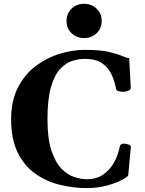

<svg xmlns="http://www.w3.org/2000/svg" viewBox="-20 -968 755 1003"><path d="M434.1 14.6Q360.8 14.6 290.3 -3.2Q219.7 -21 162.6 -62Q105.5 -103 71.8 -172.4Q38.1 -241.7 38.1 -344.7Q38.1 -441.4 73.5 -510.5Q108.9 -579.6 166.5 -623Q224.1 -666.5 291.7 -687Q359.4 -707.5 423.8 -707.5Q503.4 -707.5 548.8 -696.8Q594.2 -686 617.9 -675.3Q641.6 -664.6 654.8 -664.6L663.1 -508.3Q664.1 -500 650.6 -494.4Q637.2 -488.8 630.9 -488.8Q629.4 -488.8 627.9 -488.5Q626.5 -488.3 624 -488.3Q613.8 -488.3 600.8 -491.5Q587.9 -494.6 586.4 -502.4Q579.1 -544.4 562 -580.3Q544.9 -616.2 511.7 -638.4Q478.5 -660.6 422.9 -660.6Q393.1 -660.6 359.4 -650.6Q325.7 -640.6 295.7 -609.4Q265.6 -578.1 246.8 -514.9Q228 -451.7 228 -344.7Q228 -243.2 248.8 -181.2Q269.5 -119.1 301.5 -86.7Q333.5 -54.2 368.9 -43Q404.3 -31.7 433.6 -31.7Q483.4 -31.7 518.6 -55.7Q553.7 -79.6 575.4 -118.4Q597.2 -157.2 605.5 -201.7Q607.4 -211.4 614.3 -214.6Q621.1 -217.8 628.9 -217.8Q634.8 -217.8 649.2 -213.6Q663.6 -209.5 663.6 -201.2L649.9 -52.7Q649.4 -45.9 619.6 -29.5Q589.8 -13.2 541 0.7Q492.2 14.6 434.1 14.6ZM419.4 -769Q381.3 -769 354.5 -793.9Q327.6 -818.8 327.6 -858.4Q327.6 -897.9 354.5 -923.1Q381.3 -948.2 419.4 -948.2Q457 -948.2 484.1 -923.1Q511.2 -897.9 511.2 -858.4Q511.2 -818.8 484.1 -793.9Q457 -769 419.4 -769Z"/></svg>

Font: Gelasio
Style: Regular
Weight: 400
Designer: Eben Sorkin
Foundry: Eben Sorkin
Version: Version 1.008